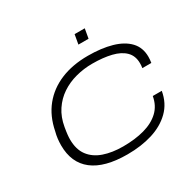

<svg xmlns="http://www.w3.org/2000/svg" viewBox="-184 -1076 1322 1295"><g transform="rotate(-30 477.5 -428.5)"><path d="M454 12Q276 12 185.5 -58.5Q95 -129 95 -264Q95 -290 98 -315.5Q101 -341 108 -367Q129 -474 188.5 -547.5Q248 -621 340.5 -659.5Q433 -698 553 -698Q658 -698 737 -675.5Q816 -653 860 -606.5Q904 -560 904 -488Q904 -478 903 -466Q902 -454 900 -442H830Q832 -452 832.5 -461Q833 -470 833 -479Q833 -536 798 -571Q763 -606 699.5 -621.5Q636 -637 552 -637Q486 -637 423.5 -620.5Q361 -604 310 -570Q259 -536 224 -483.5Q189 -431 177 -360Q174 -342 172 -328.5Q170 -315 169 -304.5Q168 -294 167.5 -286Q167 -278 167 -270Q167 -191 203.5 -142.5Q240 -94 305 -71.5Q370 -49 455 -49Q548 -49 620.5 -69Q693 -89 739 -132Q785 -175 797 -244H867Q852 -156 794 -99Q736 -42 648.5 -15Q561 12 454 12ZM536 -795 549 -869H628L615 -795Z"/></g></svg>

Font: Archivo Expanded ExtraLight
Style: Italic
Weight: 250
Width: 7
Italic angle: -10°
Designer: Hector Gatti
Foundry: Omnibus-Type
Version: Version 2.001